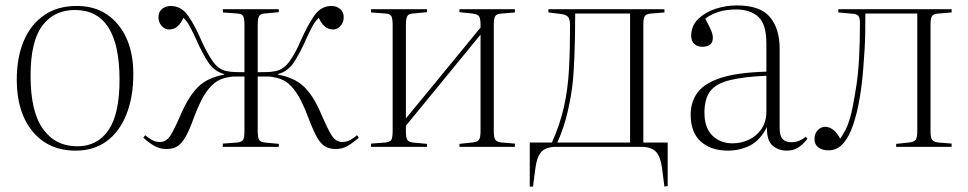

<svg xmlns="http://www.w3.org/2000/svg" viewBox="-20 -543 3579 710"><path d="M260 14Q159 14 100.5 -57Q42 -128 42 -248Q42 -331 68 -392Q94 -453 143.5 -487Q193 -521 264 -521Q329 -521 375.5 -489.5Q422 -458 447.5 -402Q473 -346 473 -270Q473 -184 447.5 -120Q422 -56 374.5 -21Q327 14 260 14ZM266 -2Q340 -2 381 -61.5Q422 -121 422 -248Q422 -506 257 -506Q180 -506 136.5 -448Q93 -390 93 -263Q93 -130 139 -66Q185 -2 266 -2Z M596 8Q570 8 549 -4.5Q528 -17 510 -34L517 -43Q528 -34 541 -26Q554 -18 571 -18Q595 -18 610 -41.5Q625 -65 650 -123Q679 -189 713.5 -222.5Q748 -256 809 -267V-269Q773 -279 751.5 -310.5Q730 -342 705 -398Q693 -425 681.5 -446Q670 -467 658 -477Q650 -458 637 -446Q624 -434 605 -434Q590 -434 578 -447Q566 -460 566 -479Q566 -500 580 -510.5Q594 -521 611 -521Q650 -521 675.5 -485Q701 -449 726 -390Q746 -346 767 -316Q788 -286 818 -280Q834 -277 848 -276.5Q862 -276 884 -276V-449Q884 -475 879 -483.5Q874 -492 858 -493L804 -497V-509H1011V-498L958 -493Q943 -492 938 -483Q933 -474 933 -450V-276Q956 -276 969.5 -276.5Q983 -277 999 -280Q1029 -286 1050.5 -316Q1072 -346 1091 -390Q1117 -449 1142 -485Q1167 -521 1206 -521Q1223 -521 1237 -510.5Q1251 -500 1251 -479Q1251 -460 1239 -447Q1227 -434 1212 -434Q1193 -434 1180 -446Q1167 -458 1159 -477Q1147 -467 1135.5 -446Q1124 -425 1112 -398Q1087 -342 1065.5 -310.5Q1044 -279 1008 -269V-267Q1069 -256 1104 -222.5Q1139 -189 1167 -123Q1192 -65 1207 -41.5Q1222 -18 1246 -18Q1263 -18 1276.5 -26Q1290 -34 1300 -43L1307 -34Q1288 -17 1267.5 -4.5Q1247 8 1221 8Q1198 8 1181.5 -2Q1165 -12 1151 -37.5Q1137 -63 1120 -108Q1108 -141 1092.5 -172Q1077 -203 1055.5 -225.5Q1034 -248 1004 -255Q985 -260 970.5 -260Q956 -260 933 -260V-59Q933 -35 938 -26.5Q943 -18 958 -16L1011 -11V0H804V-12L858 -16Q874 -18 879 -26Q884 -34 884 -60V-260Q862 -260 847.5 -260Q833 -260 813 -255Q783 -248 761.5 -225.5Q740 -203 724.5 -172Q709 -141 697 -108Q681 -63 666.5 -37.5Q652 -12 636 -2Q620 8 596 8Z M1352 0V-12L1406 -16Q1422 -18 1427 -26Q1432 -34 1432 -60V-449Q1432 -475 1427 -483.5Q1422 -492 1406 -493L1352 -497V-509H1559V-498L1506 -493Q1491 -492 1486 -483Q1481 -474 1481 -450V-105L1757 -441V-451Q1757 -474 1751.5 -482.5Q1746 -491 1726 -493L1679 -498V-509H1884V-497L1836 -493Q1817 -492 1811.5 -483.5Q1806 -475 1806 -452V-57Q1806 -35 1811.5 -26.5Q1817 -18 1836 -16L1884 -12V0H1679V-11L1726 -16Q1746 -18 1751.5 -26.5Q1757 -35 1757 -58V-415L1481 -78V-59Q1481 -35 1486 -26.5Q1491 -18 1506 -16L1559 -11V0Z M2437 147 2428 78Q2422 34 2404.5 17Q2387 0 2351 0H2037Q2001 0 1983.5 17Q1966 34 1960 78L1951 147H1939V-16H2021Q2051 -83 2065.5 -148Q2080 -213 2084 -286Q2088 -359 2088 -449Q2088 -472 2080.5 -480.5Q2073 -489 2056 -491L2008 -497V-509H2437V-497L2389 -493Q2370 -492 2364.5 -483.5Q2359 -475 2359 -452V-16H2449V145ZM2041 -16H2310V-493H2107Q2107 -397 2104 -332.5Q2101 -268 2099 -248Q2093 -190 2079.5 -131Q2066 -72 2041 -16Z M2672 14Q2608 14 2571 -20Q2534 -54 2534 -118Q2534 -167 2560 -201.5Q2586 -236 2647 -255.5Q2708 -275 2814 -278V-383Q2814 -453 2784.5 -480.5Q2755 -508 2701 -508Q2665 -508 2637 -499Q2609 -490 2588 -474Q2605 -442 2610.5 -428.5Q2616 -415 2616 -403Q2616 -370 2576 -370Q2559 -370 2547.5 -380.5Q2536 -391 2536 -410Q2536 -448 2562 -473Q2588 -498 2626.5 -510.5Q2665 -523 2704 -523Q2792 -523 2827.5 -479.5Q2863 -436 2863 -365V-69Q2863 -41 2874 -29Q2885 -17 2906 -17Q2923 -17 2936.5 -23Q2950 -29 2960 -37L2966 -30Q2951 -10 2932.5 2Q2914 14 2890 14Q2858 14 2836.5 -5Q2815 -24 2816 -73Q2791 -24 2753.5 -5Q2716 14 2672 14ZM2689 -13Q2720 -13 2748.5 -26Q2777 -39 2795.5 -65.5Q2814 -92 2814 -131V-263Q2729 -259 2678.5 -246.5Q2628 -234 2606.5 -206Q2585 -178 2585 -126Q2585 -71 2614 -42Q2643 -13 2689 -13Z M3043 13Q3022 13 3007 2.5Q2992 -8 2992 -29Q2992 -49 3004 -61.5Q3016 -74 3031 -74Q3048 -74 3062.5 -62Q3077 -50 3087 -30Q3098 -46 3107 -63.5Q3116 -81 3124 -109Q3133 -139 3146.5 -224.5Q3160 -310 3160 -457Q3160 -478 3154 -484.5Q3148 -491 3134 -492L3080 -497V-509H3499V-497L3451 -493Q3432 -492 3426.5 -483.5Q3421 -475 3421 -452V-57Q3421 -35 3426.5 -26.5Q3432 -18 3451 -16L3499 -12V0H3294V-11L3341 -16Q3361 -18 3366.5 -26.5Q3372 -35 3372 -58V-493H3180Q3180 -453 3179.5 -420.5Q3179 -388 3177 -357Q3175 -326 3172 -287Q3168 -233 3159 -180Q3150 -127 3135.5 -83Q3121 -39 3098.5 -13Q3076 13 3043 13Z"/></svg>

Font: Literata 72pt ExtraLight
Style: Regular
Weight: 200
Designer: Latin by Veronika Burian and Jose Scaglione. Greek by Irene Vlachou. Cyrillic by Vera Evstafieva.
Foundry: TypeTogether
Version: Version 3.002